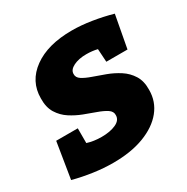

<svg xmlns="http://www.w3.org/2000/svg" viewBox="-138 -669 782 801"><g transform="rotate(-30 253.0 -268.5)"><path d="M185 14Q139 14 90 7Q41 0 -4 -12L24 -185H128V-114Q159 -104 197 -104Q238 -104 265.5 -116.5Q293 -129 293 -153Q294 -171 276.5 -182.5Q259 -194 232 -203.5Q205 -213 175 -224.5Q145 -236 118 -253.5Q91 -271 73.5 -299Q56 -327 57 -370Q57 -452 125.5 -501.5Q194 -551 310 -551Q355 -551 405 -543Q455 -535 501 -522L472 -366H370L366 -429Q341 -435 313 -435Q276 -435 251 -422.5Q226 -410 226 -390Q225 -373 242 -362Q259 -351 286.5 -341.5Q314 -332 345 -320.5Q376 -309 404 -291Q432 -273 449.5 -245Q467 -217 466 -175Q466 -119 431.5 -76.5Q397 -34 334 -10Q271 14 185 14Z"/></g></svg>

Font: Bitter ExtraBold
Style: Italic
Weight: 800
Italic angle: -9°
Designer: Sol Matas, and Bitter project Authors
Foundry: Sol Matas
Version: Version 2.001